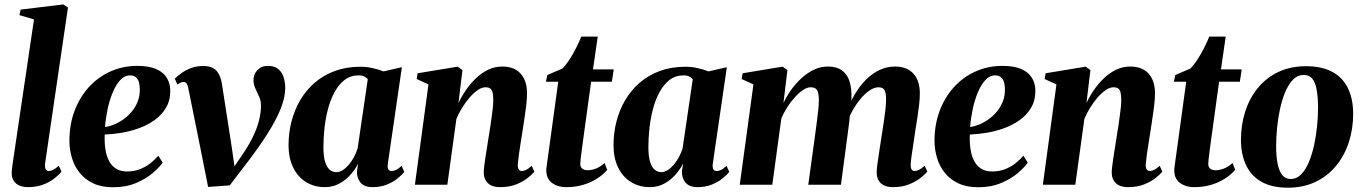

<svg xmlns="http://www.w3.org/2000/svg" viewBox="-20 -837 6175 870"><path d="M184 -94.5Q183 -76.5 187.5 -69.2Q192 -62 201 -62Q209.5 -62 220.2 -67Q231 -72 246.5 -86L258.5 -59Q244.5 -42 223 -26Q201.5 -10 172.5 0.5Q143.5 11 106 11Q86.5 11 69.8 4.5Q53 -2 42.8 -16.8Q32.5 -31.5 33 -55Q33 -60 33.8 -67.5Q34.5 -75 35.8 -83.8Q37 -92.5 38 -100L134 -749L68 -768.5L73.5 -793.5L267 -817L288 -803Z M717 -100Q703 -79.5 672.5 -53.2Q642 -27 596.5 -7.8Q551 11.5 492.5 11.5Q440 11.5 402.5 -6.2Q365 -24 341 -54Q317 -84 305.8 -121.8Q294.5 -159.5 294.5 -199.5Q294.5 -272 317.5 -333.8Q340.5 -395.5 382 -441.5Q423.5 -487.5 480 -513Q536.5 -538.5 602.5 -538.5Q655 -538.5 687.8 -524Q720.5 -509.5 735.8 -484.5Q751 -459.5 751.5 -427.5Q752 -382 732.2 -348.8Q712.5 -315.5 680 -292.5Q647.5 -269.5 608.2 -255.5Q569 -241.5 528.8 -235Q488.5 -228.5 454.5 -227.5Q453 -192 457.5 -161.5Q462 -131 473.8 -108.2Q485.5 -85.5 505.8 -72.8Q526 -60 555.5 -60Q588 -60 614.5 -70.5Q641 -81 661.8 -97.5Q682.5 -114 697.5 -131.5ZM570.5 -495.5Q544 -495.5 524 -473.2Q504 -451 489.8 -415.8Q475.5 -380.5 467 -339.8Q458.5 -299 456 -261.5Q475.5 -264 497.5 -273Q519.5 -282 540.2 -297Q561 -312 577.8 -332.2Q594.5 -352.5 604.2 -377.8Q614 -403 613.5 -432.5Q613 -466.5 601.5 -481Q590 -495.5 570.5 -495.5Z M833.5 -436Q830.5 -452.5 825.2 -459Q820 -465.5 811.5 -465.5Q804 -465.5 797.8 -462.5Q791.5 -459.5 784 -453.5L772 -480.5Q783 -491.5 801.2 -505Q819.5 -518.5 844.8 -528.2Q870 -538 901 -538Q929 -538 946.2 -528Q963.5 -518 973 -498.5Q982.5 -479 986.5 -451L1028 -184L1046.5 -56L1011 -36.5L1085.5 -147Q1111.5 -186 1128.5 -222.2Q1145.5 -258.5 1154 -292.8Q1162.5 -327 1162.5 -359Q1162.5 -380.5 1154 -399.2Q1145.5 -418 1137 -436.5Q1128.5 -455 1128.5 -474.5Q1128.5 -500.5 1146.5 -519.5Q1164.5 -538.5 1194 -538.5Q1224.5 -538.5 1241.8 -523.5Q1259 -508.5 1265.8 -485.2Q1272.5 -462 1272.5 -437.5Q1272.5 -396.5 1252 -344.8Q1231.5 -293 1190.5 -228.5Q1149.5 -164 1087 -83.5L1021 3L923 10L890.5 -153.5Z M1737.5 -96Q1735 -76.5 1740 -69.2Q1745 -62 1754.5 -62Q1764.5 -62 1775.2 -67.2Q1786 -72.5 1799.5 -85.5L1812 -58.5Q1801.5 -44.5 1781.2 -28.2Q1761 -12 1732.8 -0.5Q1704.5 11 1669 11Q1630.5 11 1613.2 -10.2Q1596 -31.5 1597.5 -62L1603 -96.5Q1591 -71.5 1569.5 -46.8Q1548 -22 1518.2 -5.5Q1488.5 11 1452 11Q1404.5 11 1367.2 -11.8Q1330 -34.5 1308.8 -77.2Q1287.5 -120 1287.5 -179.5Q1287.5 -235 1301 -287.2Q1314.5 -339.5 1341 -384.2Q1367.5 -429 1406.8 -462.8Q1446 -496.5 1497.8 -515.5Q1549.5 -534.5 1612.5 -534.5Q1642.5 -534.5 1669.5 -528.2Q1696.5 -522 1718 -513.5L1801 -532.5ZM1646.5 -478Q1641.5 -484.5 1631.2 -490Q1621 -495.5 1605.5 -495.5Q1568.5 -495.5 1541.8 -475Q1515 -454.5 1496.2 -420Q1477.5 -385.5 1466.2 -343Q1455 -300.5 1450.2 -255.8Q1445.5 -211 1445.5 -170.5Q1445.5 -128.5 1453.2 -103.5Q1461 -78.5 1474.2 -67.8Q1487.5 -57 1504 -57Q1518 -57 1532 -65.5Q1546 -74 1559 -88.8Q1572 -103.5 1582.8 -123Q1593.5 -142.5 1600.5 -164.5Z M2057.5 -370Q2071.5 -400 2091.5 -429.2Q2111.5 -458.5 2136.8 -482.5Q2162 -506.5 2191.8 -521Q2221.5 -535.5 2255.5 -535.5Q2310 -535.5 2339 -503.5Q2368 -471.5 2368 -414Q2368 -391 2364.8 -362.2Q2361.5 -333.5 2356.8 -303.2Q2352 -273 2348 -245Q2344 -219.5 2339.2 -190.2Q2334.5 -161 2331 -134.8Q2327.5 -108.5 2326 -91Q2326 -73.5 2331.8 -67.8Q2337.5 -62 2344.5 -62Q2353 -62 2364 -67.2Q2375 -72.5 2389.5 -85.5L2401.5 -59Q2392 -47.5 2371.5 -31Q2351 -14.5 2319.8 -1.8Q2288.5 11 2245.5 11Q2222 11 2205.5 3Q2189 -5 2180.5 -20Q2172 -35 2172 -56Q2172 -66.5 2174.2 -84.8Q2176.5 -103 2180 -126.2Q2183.5 -149.5 2187.5 -173.5Q2191.5 -197.5 2194.5 -218.5Q2198.5 -242 2202 -265.5Q2205.5 -289 2208.5 -311.2Q2211.5 -333.5 2213.5 -352.5Q2215.5 -371.5 2215 -385.5Q2215 -406 2212 -418.2Q2209 -430.5 2201.2 -436Q2193.5 -441.5 2180 -441.5Q2163.5 -441.5 2145 -429Q2126.5 -416.5 2108.5 -395.8Q2090.5 -375 2074.5 -349.5Q2058.5 -324 2048 -298L2007 0H1860L1921.5 -454.5L1868 -479L1872.5 -505L2054 -535L2075.5 -519.5Z M2620 -186.5Q2617 -164.5 2614.8 -146.8Q2612.5 -129 2611 -115.8Q2609.5 -102.5 2609.5 -94Q2609.5 -79.5 2618.8 -72.5Q2628 -65.5 2641.5 -65.5Q2662 -65.5 2682.8 -74.2Q2703.5 -83 2719.5 -98.5L2731.5 -67.5Q2713 -45.5 2684.8 -27.5Q2656.5 -9.5 2621.5 0.8Q2586.5 11 2546.5 11Q2505.5 11 2479.5 -9.5Q2453.5 -30 2455.5 -71Q2456 -75.5 2457 -83.8Q2458 -92 2460 -105.8Q2462 -119.5 2464.8 -139.8Q2467.5 -160 2471.5 -189L2509.5 -466.5H2453.5L2460 -497L2527.5 -526Q2543 -540.5 2559.5 -565.8Q2576 -591 2590.2 -619.2Q2604.5 -647.5 2614 -671H2688.5L2667 -522.5H2761L2752.5 -466.5H2658.5Z M3210 -96Q3207.5 -76.5 3212.5 -69.2Q3217.5 -62 3227 -62Q3237 -62 3247.8 -67.2Q3258.5 -72.5 3272 -85.5L3284.5 -58.5Q3274 -44.5 3253.8 -28.2Q3233.5 -12 3205.2 -0.5Q3177 11 3141.5 11Q3103 11 3085.8 -10.2Q3068.5 -31.5 3070 -62L3075.5 -96.5Q3063.5 -71.5 3042 -46.8Q3020.5 -22 2990.8 -5.5Q2961 11 2924.5 11Q2877 11 2839.8 -11.8Q2802.5 -34.5 2781.2 -77.2Q2760 -120 2760 -179.5Q2760 -235 2773.5 -287.2Q2787 -339.5 2813.5 -384.2Q2840 -429 2879.2 -462.8Q2918.5 -496.5 2970.2 -515.5Q3022 -534.5 3085 -534.5Q3115 -534.5 3142 -528.2Q3169 -522 3190.5 -513.5L3273.5 -532.5ZM3119 -478Q3114 -484.5 3103.8 -490Q3093.5 -495.5 3078 -495.5Q3041 -495.5 3014.2 -475Q2987.5 -454.5 2968.8 -420Q2950 -385.5 2938.8 -343Q2927.5 -300.5 2922.8 -255.8Q2918 -211 2918 -170.5Q2918 -128.5 2925.8 -103.5Q2933.5 -78.5 2946.8 -67.8Q2960 -57 2976.5 -57Q2990.5 -57 3004.5 -65.5Q3018.5 -74 3031.5 -88.8Q3044.5 -103.5 3055.2 -123Q3066 -142.5 3073 -164.5Z M3548 -519.5 3530 -370Q3543.5 -399.5 3564.2 -428.8Q3585 -458 3611.2 -482.2Q3637.5 -506.5 3667.8 -521Q3698 -535.5 3732 -535.5Q3770.5 -535.5 3794.8 -518.2Q3819 -501 3829.5 -468.2Q3840 -435.5 3838 -389Q3837.5 -381.5 3836.5 -370.5Q3835.5 -359.5 3833.8 -347.5Q3832 -335.5 3830.5 -325L3813 -320.5Q3830 -370 3853.2 -409.5Q3876.5 -449 3905.2 -477.2Q3934 -505.5 3966.8 -520.5Q3999.5 -535.5 4035.5 -535.5Q4089.5 -535.5 4118.8 -503.5Q4148 -471.5 4148 -414Q4148 -391 4144.8 -362.2Q4141.5 -333.5 4136.8 -303.5Q4132 -273.5 4127.5 -245Q4124 -219.5 4119.5 -190.2Q4115 -161 4111.2 -134.8Q4107.5 -108.5 4106.5 -91Q4106.5 -73.5 4111.8 -67.8Q4117 -62 4124.5 -62Q4133 -62 4144.2 -67.5Q4155.5 -73 4170 -86L4182 -59.5Q4172.5 -48 4152 -31.5Q4131.5 -15 4100 -2Q4068.5 11 4026 11Q4002.5 11 3985.8 3Q3969 -5 3960.8 -20Q3952.5 -35 3952.5 -56Q3952.5 -69.5 3956.2 -97.2Q3960 -125 3965.2 -157.8Q3970.5 -190.5 3974.5 -219Q3979.5 -250 3984.2 -281.2Q3989 -312.5 3992 -339.8Q3995 -367 3995 -385.5Q3995 -416 3987.8 -428.8Q3980.5 -441.5 3960.5 -441.5Q3942 -441.5 3920.8 -427.5Q3899.5 -413.5 3879 -388.8Q3858.5 -364 3840.8 -331.8Q3823 -299.5 3812 -263L3834.5 -351.5Q3833 -332 3831.2 -314.5Q3829.5 -297 3827.5 -279.2Q3825.5 -261.5 3822.5 -241L3790.5 0H3642.5L3672.5 -218.5Q3676.5 -250 3680.8 -281Q3685 -312 3687.8 -339.2Q3690.5 -366.5 3690.5 -384.5Q3690 -416.5 3682.2 -429Q3674.5 -441.5 3653 -441.5Q3637 -441.5 3618.8 -429.2Q3600.5 -417 3582 -396.8Q3563.5 -376.5 3547.5 -351.5Q3531.5 -326.5 3520.5 -301L3479.5 0H3332L3394 -454.5L3340.5 -479L3345 -505L3526 -535Z M4637 -100Q4623 -79.5 4592.5 -53.2Q4562 -27 4516.5 -7.8Q4471 11.5 4412.5 11.5Q4360 11.5 4322.5 -6.2Q4285 -24 4261 -54Q4237 -84 4225.8 -121.8Q4214.5 -159.5 4214.5 -199.5Q4214.5 -272 4237.5 -333.8Q4260.5 -395.5 4302 -441.5Q4343.5 -487.5 4400 -513Q4456.5 -538.5 4522.5 -538.5Q4575 -538.5 4607.8 -524Q4640.5 -509.5 4655.8 -484.5Q4671 -459.5 4671.5 -427.5Q4672 -382 4652.2 -348.8Q4632.5 -315.5 4600 -292.5Q4567.5 -269.5 4528.2 -255.5Q4489 -241.5 4448.8 -235Q4408.5 -228.5 4374.5 -227.5Q4373 -192 4377.5 -161.5Q4382 -131 4393.8 -108.2Q4405.5 -85.5 4425.8 -72.8Q4446 -60 4475.5 -60Q4508 -60 4534.5 -70.5Q4561 -81 4581.8 -97.5Q4602.5 -114 4617.5 -131.5ZM4490.5 -495.5Q4464 -495.5 4444 -473.2Q4424 -451 4409.8 -415.8Q4395.5 -380.5 4387 -339.8Q4378.5 -299 4376 -261.5Q4395.5 -264 4417.5 -273Q4439.5 -282 4460.2 -297Q4481 -312 4497.8 -332.2Q4514.5 -352.5 4524.2 -377.8Q4534 -403 4533.5 -432.5Q4533 -466.5 4521.5 -481Q4510 -495.5 4490.5 -495.5Z M4903 -370Q4917 -400 4937 -429.2Q4957 -458.5 4982.2 -482.5Q5007.5 -506.5 5037.2 -521Q5067 -535.5 5101 -535.5Q5155.5 -535.5 5184.5 -503.5Q5213.5 -471.5 5213.5 -414Q5213.5 -391 5210.2 -362.2Q5207 -333.5 5202.2 -303.2Q5197.5 -273 5193.5 -245Q5189.5 -219.5 5184.8 -190.2Q5180 -161 5176.5 -134.8Q5173 -108.5 5171.5 -91Q5171.5 -73.5 5177.2 -67.8Q5183 -62 5190 -62Q5198.5 -62 5209.5 -67.2Q5220.5 -72.5 5235 -85.5L5247 -59Q5237.5 -47.5 5217 -31Q5196.5 -14.5 5165.2 -1.8Q5134 11 5091 11Q5067.5 11 5051 3Q5034.5 -5 5026 -20Q5017.5 -35 5017.5 -56Q5017.5 -66.5 5019.8 -84.8Q5022 -103 5025.5 -126.2Q5029 -149.5 5033 -173.5Q5037 -197.5 5040 -218.5Q5044 -242 5047.5 -265.5Q5051 -289 5054 -311.2Q5057 -333.5 5059 -352.5Q5061 -371.5 5060.5 -385.5Q5060.5 -406 5057.5 -418.2Q5054.5 -430.5 5046.8 -436Q5039 -441.5 5025.5 -441.5Q5009 -441.5 4990.5 -429Q4972 -416.5 4954 -395.8Q4936 -375 4920 -349.5Q4904 -324 4893.5 -298L4852.5 0H4705.5L4767 -454.5L4713.5 -479L4718 -505L4899.5 -535L4921 -519.5Z M5465.5 -186.5Q5462.5 -164.5 5460.2 -146.8Q5458 -129 5456.5 -115.8Q5455 -102.5 5455 -94Q5455 -79.5 5464.2 -72.5Q5473.5 -65.5 5487 -65.5Q5507.5 -65.5 5528.2 -74.2Q5549 -83 5565 -98.5L5577 -67.5Q5558.5 -45.5 5530.2 -27.5Q5502 -9.5 5467 0.8Q5432 11 5392 11Q5351 11 5325 -9.5Q5299 -30 5301 -71Q5301.5 -75.5 5302.5 -83.8Q5303.5 -92 5305.5 -105.8Q5307.5 -119.5 5310.2 -139.8Q5313 -160 5317 -189L5355 -466.5H5299L5305.5 -497L5373 -526Q5388.5 -540.5 5405 -565.8Q5421.5 -591 5435.8 -619.2Q5450 -647.5 5459.5 -671H5534L5512.5 -522.5H5606.5L5598 -466.5H5504Z M5897.5 -537Q5970 -537 6017.2 -511.2Q6064.5 -485.5 6088 -437Q6111.5 -388.5 6111.5 -320.5Q6111.5 -253.5 6092 -193Q6072.5 -132.5 6034.5 -86Q5996.5 -39.5 5941.2 -13Q5886 13.5 5815 13.5Q5744 13.5 5697 -12.8Q5650 -39 5626.8 -87.5Q5603.5 -136 5603 -202Q5603 -271 5622.5 -331.8Q5642 -392.5 5680 -438.8Q5718 -485 5772.8 -511Q5827.5 -537 5897.5 -537ZM5887 -497.5Q5860 -497.5 5839.5 -476.8Q5819 -456 5804.2 -421.2Q5789.5 -386.5 5780.2 -344Q5771 -301.5 5766.8 -257.5Q5762.5 -213.5 5762.5 -175Q5762.5 -128 5769.2 -94.8Q5776 -61.5 5790.2 -43.8Q5804.5 -26 5828.5 -26Q5855.5 -26 5876 -47Q5896.5 -68 5911 -103Q5925.5 -138 5934.8 -180.5Q5944 -223 5948.2 -267.2Q5952.5 -311.5 5952.5 -350Q5952 -398.5 5946 -431.2Q5940 -464 5926 -480.8Q5912 -497.5 5887 -497.5Z"/></svg>

Font: Merriweather 96pt ExtraBold
Style: Italic
Weight: 800
Italic angle: -7.8°
Version: Version 2.101